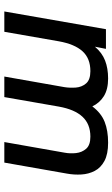

<svg xmlns="http://www.w3.org/2000/svg" viewBox="164 -684 520 888"><g transform="rotate(90 424.0 -240.0)"><path d="M33 0 115 -470H206L196 -419Q224 -452 260 -466Q296 -480 343 -480Q393 -480 424.5 -460.5Q456 -441 472 -407Q503 -448 543.5 -464Q584 -480 640 -480Q693 -480 724.5 -463Q756 -446 770.5 -418Q785 -390 787 -356.5Q789 -323 783 -290L732 0H637L686 -278Q691 -304 688 -331.5Q685 -359 668 -378.5Q651 -398 612 -398Q554 -398 520 -361.5Q486 -325 473 -252L429 0H334L383 -278Q387 -303 385 -330.5Q383 -358 366 -378Q349 -398 309 -398Q250 -398 217 -361.5Q184 -325 171 -252L127 0Z"/></g></svg>

Font: Gantari Medium
Style: Italic
Weight: 500
Italic angle: -10°
Designer: Anugrah Pasau
Foundry: Lafontype
Version: Version 1.000